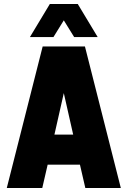

<svg xmlns="http://www.w3.org/2000/svg" viewBox="-20 -943 640 963"><path d="M14 0 194 -710H406L586 0H408L381 -117H219L192 0ZM300 -476 253 -268H347ZM130 -757 230 -923H370L470 -757H352L300 -841L248 -757Z"/></svg>

Font: Geist Mono UltraBlack
Style: Regular
Weight: 900
Monospace: yes
Designer: Basement.studio, Andrés Briganti, Mateo Zaragoza
Foundry: Basement.studio, Vercel, Andrés Briganti, Guido Ferreyra, Mateo Zaragoza
Version: Version 1.400; ttfautohint (v1.8.4.7-5d5b)